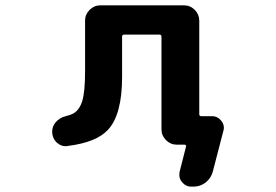

<svg xmlns="http://www.w3.org/2000/svg" viewBox="-20 -566 1040 724"><path d="M731.4 -134.8Q731.4 -127.9 739.3 -127.9H779.3Q800.8 -127.9 814.5 -110.4Q824.2 -98.6 824.2 -84Q824.2 -78.1 822.3 -72.3L782.2 82Q775.4 106.4 755.4 122.1Q735.4 137.7 710 137.7H701.2Q679.7 137.7 666 120.1Q656.2 108.4 656.2 93.8Q656.2 87.9 657.2 82L681.6 -13.7Q682.6 -15.6 680.7 -18.1Q678.7 -20.5 676.8 -20.5H665H646.5Q623 -20.5 606 -37.6Q588.9 -54.7 588.9 -78.1V-427.7Q588.9 -435.5 581.1 -435.5H448.2Q440.4 -435.5 440.4 -427.7V-276.4Q440.4 -132.8 386.7 -76.2Q343.8 -29.3 235.4 -15.6Q232.4 -14.6 228.5 -14.6Q210 -14.6 195.3 -27.3Q176.8 -43.9 176.8 -70.3Q176.8 -89.8 190.4 -105.5Q205.1 -122.1 227.5 -127.9Q245.1 -131.8 255.9 -137.7Q280.3 -151.4 290.5 -186.5Q300.8 -221.7 300.8 -295.9V-488.3Q300.8 -511.7 317.9 -528.8Q335 -545.9 358.4 -545.9H673.8Q697.3 -545.9 714.4 -528.8Q731.4 -511.7 731.4 -488.3Z"/></svg>

Font: Gen Jyuu Gothic Monospace Bold
Style: Bold
Weight: 700
Designer: [Source Han Sans]
Ryoko NISHIZUKA  (kana & ideographs); Paul D. Hunt (Latin, Greek & Cyrillic); Wenlong ZHANG  (bopomofo
Version: Version 1.002.20150607